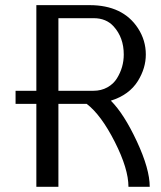

<svg xmlns="http://www.w3.org/2000/svg" viewBox="-20 -720 621 740"><path d="M205.1 -370.1H339.8Q370.1 -370.1 393.8 -383.3Q417.5 -396.5 430.7 -418Q457 -460.4 457 -509.8Q457 -575.2 418 -618.2Q389.2 -649.9 341.3 -649.9H339.8H205.1ZM314 -319.8H205.1V0H120.1V-319.8H40V-370.1H120.1V-700.2H325.2Q453.6 -700.2 511.7 -611.3Q542 -564.9 542 -509.8Q542 -457.5 511.7 -408.2Q478 -354 407.2 -332Q458 -281.2 507.6 -174.8Q557.1 -68.4 557.1 0H475.1Q475.1 -69.3 422.4 -173.3Q369.6 -277.3 314 -319.8Z"/></svg>

Font: Pfennig
Style: Medium
Weight: 500
Version: Version 20120410 ; ttfautohint (v0.8)